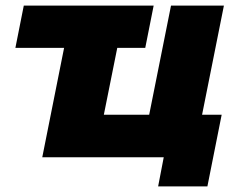

<svg xmlns="http://www.w3.org/2000/svg" viewBox="-20 -562 854 686"><path d="M702 -152H772L721 104H545L565 0H131L209 -391H35L65 -542H529L499 -391H399L351 -152H513L591 -542H780Z"/></svg>

Font: Montserrat Alternates ExtraBold
Style: Italic
Weight: 800
Italic angle: -11.3°
Designer: Julieta Ulanovsky
Foundry: Julieta Ulanovsky
Version: Version 7.200